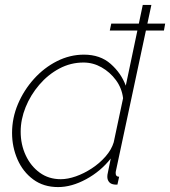

<svg xmlns="http://www.w3.org/2000/svg" viewBox="-20 -750 691 780"><path d="M432 -654H651L646 -626H426ZM216 10Q157 10 115 -21Q73 -52 51 -102.5Q29 -153 29 -210Q29 -271 53 -327.5Q77 -384 118 -429.5Q159 -475 211.5 -501.5Q264 -528 321 -528Q387 -528 429.5 -490.5Q472 -453 491 -402L560 -730H595L451 -56Q450 -53 450 -50.5Q450 -48 450 -46Q450 -32 464 -32L457 0Q452 0 448 0Q444 0 441 -1Q429 -3 422.5 -11.5Q416 -20 416 -32Q416 -35 416.5 -40Q417 -45 420.5 -60Q424 -75 430 -106Q389 -54 330 -22Q271 10 216 10ZM227 -22Q255 -22 288 -33.5Q321 -45 353 -66Q385 -87 409 -114.5Q433 -142 442 -172L480 -351Q475 -392 451 -424.5Q427 -457 392.5 -476.5Q358 -496 319 -496Q267 -496 221 -471.5Q175 -447 139.5 -405.5Q104 -364 84 -314.5Q64 -265 64 -215Q64 -163 84.5 -119Q105 -75 141.5 -48.5Q178 -22 227 -22Z"/></svg>

Font: Raleway Thin ExtraLight
Style: Italic
Weight: 250
Italic angle: -12°
Version: Version 4.026